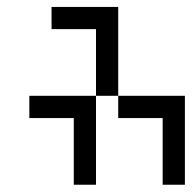

<svg xmlns="http://www.w3.org/2000/svg" viewBox="-20 -832 540 540"><path d="M187.5 -500V-312.5H250Q250 -312.5 250 -562.5H62.5V-500ZM437.5 -500V-312.5H500Q500 -312.5 500 -562.5H312.5V-500ZM250 -562.5H312.5Q312.5 -562.5 312.5 -812.5H125V-750H250Z"/></svg>

Font: BFUnifontExMono
Style: Regular
Weight: 500
Version: Version 15.0.06